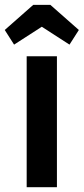

<svg xmlns="http://www.w3.org/2000/svg" viewBox="-38 -776 347 796"><path d="M198 0V-542.7H72.6V0ZM99.7 -755.7 -18.3 -651.7 20.4 -591 135.3 -665.1 250.1 -591 288.9 -651.7 170.9 -755.7Z"/></svg>

Font: Secuela Black
Style: Regular
Weight: 900
Designer: Fernando Haro
Foundry: deFharo
Version: Version 1.704